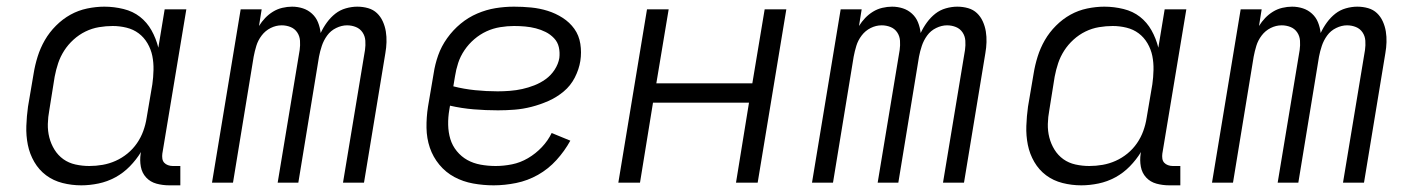

<svg xmlns="http://www.w3.org/2000/svg" viewBox="-20 -548 4240 576"><path d="M224 8Q195 8 167.5 1Q140 -6 118.5 -22Q97 -38 83 -62Q69 -86 63.5 -113.5Q58 -141 59 -170Q60 -199 64 -228L81 -328Q85 -353 93 -378.5Q101 -404 114.5 -427.5Q128 -451 148 -471Q168 -491 191.5 -504Q215 -517 241.5 -522.5Q268 -528 293 -528Q322 -528 350.5 -521Q379 -514 400 -497.5Q421 -481 434.5 -457Q448 -433 455 -405L474 -520H539L467 -87Q466 -80 467 -72.5Q468 -65 472.5 -60Q477 -55 484 -52.5Q491 -50 498 -50H521V8H488Q468 8 449.5 3Q431 -2 418.5 -15.5Q406 -29 402.5 -48Q399 -67 402 -87L403 -92Q389 -69 369.5 -49Q350 -29 326 -16Q302 -3 275.5 2.5Q249 8 224 8ZM248 -50Q268 -50 288 -53.5Q308 -57 327 -65.5Q346 -74 362.5 -87.5Q379 -101 391 -118.5Q403 -136 410 -155.5Q417 -175 420 -195L437 -295Q440 -316 440.5 -338Q441 -360 437 -380Q433 -400 422.5 -418Q412 -436 396 -448Q380 -460 359.5 -465Q339 -470 318 -470Q298 -470 277 -466.5Q256 -463 236.5 -453.5Q217 -444 200.5 -429Q184 -414 172.5 -396Q161 -378 154.5 -358.5Q148 -339 144 -318L128 -218Q124 -197 123.5 -176Q123 -155 128 -135.5Q133 -116 143.5 -99Q154 -82 170 -70.5Q186 -59 206.5 -54.5Q227 -50 248 -50Z M616 0 702 -520H765L757 -470Q765 -483 775.5 -494Q786 -505 799 -513Q812 -521 827 -524.5Q842 -528 856 -528Q873 -528 888.5 -523Q904 -518 916 -507Q928 -496 934 -481Q940 -466 942 -449Q950 -466 961 -481Q972 -496 986 -507Q1000 -518 1017.5 -523Q1035 -528 1052 -528Q1069 -528 1084.5 -523.5Q1100 -519 1111 -508.5Q1122 -498 1128.5 -483.5Q1135 -469 1137.5 -453.5Q1140 -438 1139.5 -421.5Q1139 -405 1136 -388L1072 0H1009L1075 -398Q1077 -412 1076 -426Q1075 -440 1067.5 -451Q1060 -462 1047.5 -467Q1035 -472 1021 -472Q1005 -472 988.5 -464Q972 -456 961.5 -441.5Q951 -427 945.5 -410.5Q940 -394 937 -378L875 0H813L879 -398Q881 -412 880 -426Q879 -440 871.5 -451Q864 -462 851.5 -467Q839 -472 825 -472Q808 -472 792 -464Q776 -456 765 -441.5Q754 -427 749 -410.5Q744 -394 741 -378L679 0Z M1461 8Q1430 8 1399.5 2.5Q1369 -3 1343 -17Q1317 -31 1298 -54Q1279 -77 1269.5 -105Q1260 -133 1259.5 -164.5Q1259 -196 1264 -228L1281 -328Q1285 -355 1294.5 -382Q1304 -409 1321.5 -433.5Q1339 -458 1362 -477Q1385 -496 1412 -507.5Q1439 -519 1466.5 -523.5Q1494 -528 1522 -528Q1548 -528 1573.5 -525.5Q1599 -523 1623 -515.5Q1647 -508 1668 -494.5Q1689 -481 1703 -461.5Q1717 -442 1721 -416.5Q1725 -391 1721 -365Q1717 -340 1704.5 -315.5Q1692 -291 1671 -273.5Q1650 -256 1625 -245Q1600 -234 1574.5 -227.5Q1549 -221 1524 -219Q1499 -217 1474 -217Q1437 -217 1401 -220Q1365 -223 1330 -231L1328 -219Q1324 -196 1324.5 -173.5Q1325 -151 1331 -131Q1337 -111 1350.5 -94.5Q1364 -78 1382 -68Q1400 -58 1422 -54Q1444 -50 1467 -50Q1491 -50 1516 -55Q1541 -60 1564 -73.5Q1587 -87 1605.5 -106.5Q1624 -126 1635 -149L1691 -126Q1674 -95 1649.5 -68Q1625 -41 1594 -23.5Q1563 -6 1528.5 1Q1494 8 1461 8ZM1473 -274Q1491 -274 1510 -275.5Q1529 -277 1547 -281Q1565 -285 1583 -292Q1601 -299 1617 -310.5Q1633 -322 1644 -339Q1655 -356 1658 -374Q1660 -391 1656.5 -406.5Q1653 -422 1642 -433.5Q1631 -445 1617 -452Q1603 -459 1587.5 -463Q1572 -467 1555.5 -468.5Q1539 -470 1522 -470Q1502 -470 1480.5 -466.5Q1459 -463 1439.5 -454Q1420 -445 1403 -430.5Q1386 -416 1373.5 -397.5Q1361 -379 1354.5 -359Q1348 -339 1345 -319L1340 -289Q1371 -281 1405 -277.5Q1439 -274 1473 -274Z M1835 0 1921 -520H1986L1949 -298H2237L2274 -520H2339L2253 0H2188L2227 -240H1939L1900 0Z M2416 0 2502 -520H2565L2557 -470Q2565 -483 2575.5 -494Q2586 -505 2599 -513Q2612 -521 2627 -524.5Q2642 -528 2656 -528Q2673 -528 2688.5 -523Q2704 -518 2716 -507Q2728 -496 2734 -481Q2740 -466 2742 -449Q2750 -466 2761 -481Q2772 -496 2786 -507Q2800 -518 2817.5 -523Q2835 -528 2852 -528Q2869 -528 2884.5 -523.5Q2900 -519 2911 -508.5Q2922 -498 2928.5 -483.5Q2935 -469 2937.5 -453.5Q2940 -438 2939.5 -421.5Q2939 -405 2936 -388L2872 0H2809L2875 -398Q2877 -412 2876 -426Q2875 -440 2867.5 -451Q2860 -462 2847.5 -467Q2835 -472 2821 -472Q2805 -472 2788.5 -464Q2772 -456 2761.5 -441.5Q2751 -427 2745.5 -410.5Q2740 -394 2737 -378L2675 0H2613L2679 -398Q2681 -412 2680 -426Q2679 -440 2671.5 -451Q2664 -462 2651.5 -467Q2639 -472 2625 -472Q2608 -472 2592 -464Q2576 -456 2565 -441.5Q2554 -427 2549 -410.5Q2544 -394 2541 -378L2479 0Z M3224 8Q3195 8 3167.5 1Q3140 -6 3118.5 -22Q3097 -38 3083 -62Q3069 -86 3063.5 -113.5Q3058 -141 3059 -170Q3060 -199 3064 -228L3081 -328Q3085 -353 3093 -378.5Q3101 -404 3114.5 -427.5Q3128 -451 3148 -471Q3168 -491 3191.5 -504Q3215 -517 3241.5 -522.5Q3268 -528 3293 -528Q3322 -528 3350.5 -521Q3379 -514 3400 -497.5Q3421 -481 3434.5 -457Q3448 -433 3455 -405L3474 -520H3539L3467 -87Q3466 -80 3467 -72.5Q3468 -65 3472.5 -60Q3477 -55 3484 -52.5Q3491 -50 3498 -50H3521V8H3488Q3468 8 3449.5 3Q3431 -2 3418.5 -15.5Q3406 -29 3402.5 -48Q3399 -67 3402 -87L3403 -92Q3389 -69 3369.5 -49Q3350 -29 3326 -16Q3302 -3 3275.5 2.5Q3249 8 3224 8ZM3248 -50Q3268 -50 3288 -53.5Q3308 -57 3327 -65.5Q3346 -74 3362.5 -87.5Q3379 -101 3391 -118.5Q3403 -136 3410 -155.5Q3417 -175 3420 -195L3437 -295Q3440 -316 3440.5 -338Q3441 -360 3437 -380Q3433 -400 3422.5 -418Q3412 -436 3396 -448Q3380 -460 3359.5 -465Q3339 -470 3318 -470Q3298 -470 3277 -466.5Q3256 -463 3236.5 -453.5Q3217 -444 3200.5 -429Q3184 -414 3172.5 -396Q3161 -378 3154.5 -358.5Q3148 -339 3144 -318L3128 -218Q3124 -197 3123.5 -176Q3123 -155 3128 -135.5Q3133 -116 3143.5 -99Q3154 -82 3170 -70.5Q3186 -59 3206.5 -54.5Q3227 -50 3248 -50Z M3616 0 3702 -520H3765L3757 -470Q3765 -483 3775.5 -494Q3786 -505 3799 -513Q3812 -521 3827 -524.5Q3842 -528 3856 -528Q3873 -528 3888.5 -523Q3904 -518 3916 -507Q3928 -496 3934 -481Q3940 -466 3942 -449Q3950 -466 3961 -481Q3972 -496 3986 -507Q4000 -518 4017.5 -523Q4035 -528 4052 -528Q4069 -528 4084.5 -523.5Q4100 -519 4111 -508.5Q4122 -498 4128.5 -483.5Q4135 -469 4137.5 -453.5Q4140 -438 4139.5 -421.5Q4139 -405 4136 -388L4072 0H4009L4075 -398Q4077 -412 4076 -426Q4075 -440 4067.5 -451Q4060 -462 4047.5 -467Q4035 -472 4021 -472Q4005 -472 3988.5 -464Q3972 -456 3961.5 -441.5Q3951 -427 3945.5 -410.5Q3940 -394 3937 -378L3875 0H3813L3879 -398Q3881 -412 3880 -426Q3879 -440 3871.5 -451Q3864 -462 3851.5 -467Q3839 -472 3825 -472Q3808 -472 3792 -464Q3776 -456 3765 -441.5Q3754 -427 3749 -410.5Q3744 -394 3741 -378L3679 0Z"/></svg>

Font: Iosevka Light Extended
Style: Italic
Weight: 300
Width: 7
Italic angle: -9°
Monospace: yes
Designer: Belleve Invis
Foundry: Belleve Invis
Version: Version 32.5.0; ttfautohint (v1.8.4)